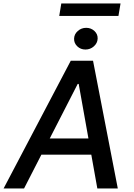

<svg xmlns="http://www.w3.org/2000/svg" viewBox="-41 -1073 761 1093"><path d="M95.9 0H-20.6L361.9 -727.3H488.6L629.6 0H513.1L478.7 -192.5H194.6ZM242.2 -284.8H462.4L407 -595.2H401.3ZM445.3 -791Q418 -791 399 -809.2Q380 -827.4 380.7 -852.9Q381.4 -878.5 401.8 -896.5Q422.2 -914.6 449.6 -914.6Q477.3 -914.6 496.6 -896.5Q516 -878.5 514.9 -852.9Q513.8 -827.4 493.4 -809.2Q473 -791 445.3 -791ZM645.2 -1053.2 633.2 -982.2H296.2L307.9 -1053.2Z"/></svg>

Font: Inter UI Medium
Style: Italic
Weight: 500
Italic angle: 9.39999°
Designer: Rasmus Andersson
Foundry: rsms
Version: 3.2;8d6f07862